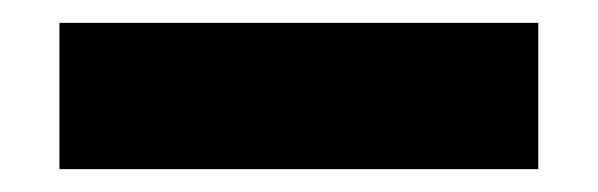

<svg xmlns="http://www.w3.org/2000/svg" viewBox="-20 -20 523 168"><path d="M32 0H451V128H32Z"/></svg>

Font: Prompt SemiBold
Style: Regular
Weight: 600
Designer: Katatrad Team
Foundry: CadsonDemak
Version: Version 1.000